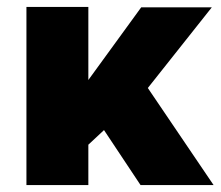

<svg xmlns="http://www.w3.org/2000/svg" viewBox="-20 -532 634 552"><path d="M56 0V-512H234V-302L386 -511H589L405 -279L594 0H384L279 -158L234 -116V0Z"/></svg>

Font: Chivo Medium ExtraBold
Style: Regular
Weight: 800
Version: Version 2.002